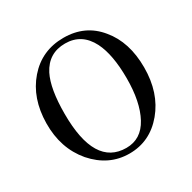

<svg xmlns="http://www.w3.org/2000/svg" viewBox="-159 -866 1037 1038"><g transform="rotate(-30 359.0 -346.5)"><path d="M581 -607Q663 -509 663 -350.5Q663 -192 577 -89Q491 14 362.5 14Q234 14 142 -91Q52 -197 54 -352.5Q56 -508 142.5 -607.5Q229 -707 364.5 -707Q500 -707 581 -607ZM363 -21Q456 -21 504 -110Q552 -199 552 -346.5Q552 -494 510 -578Q460 -676 356.5 -676Q253 -676 205 -583Q165 -504 165 -347Q165 -21 363 -21Z"/></g></svg>

Font: GFS Didot
Style: Regular
Weight: 400
Designer: Takis Katsoulidis and George D. Matthiopoulos
Foundry: Takis Katsoulidis and George D. Matthiopoulos
Version: Version 1.0